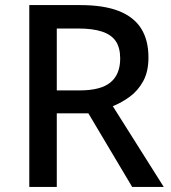

<svg xmlns="http://www.w3.org/2000/svg" viewBox="-20 -734 673 754"><path d="M295 -714Q387 -714 446 -691Q505 -668 534 -622.5Q563 -577 563 -508Q563 -453 542.5 -415.5Q522 -378 490 -354.5Q458 -331 423 -317L623 0H499L327 -289H203V0H95V-714ZM288 -622H203V-379H293Q376 -379 414 -410.5Q452 -442 452 -504Q452 -547 434.5 -572.5Q417 -598 380.5 -610Q344 -622 288 -622Z"/></svg>

Font: Noto Sans Thai Medium
Style: Regular
Weight: 500
Designer: Monotype Design Team
Foundry: Monotype Imaging Inc.
Version: Version 2.001